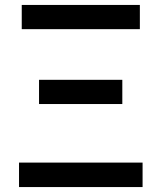

<svg xmlns="http://www.w3.org/2000/svg" viewBox="-20 -757 653 777"><path d="M57 0V-99H557V0ZM138 -336V-434H475V-336ZM68 -639V-737H546V-639Z"/></svg>

Font: Noto Sans SC Medium
Style: Regular
Weight: 500
Designer: Ryoko NISHIZUKA  (kana, bopomofo & ideographs); Paul D. Hunt (Latin, Greek & Cyrillic); Sandoll Communications , Soo-you
Foundry: Adobe
Version: Version 2.004-H2;hotconv 1.0.118;makeotfexe 2.5.65603